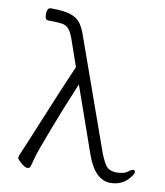

<svg xmlns="http://www.w3.org/2000/svg" viewBox="-81 -776 729 846"><g transform="rotate(10 284.0 -353.0)"><path d="M470 3Q399 3 361 -107L258 -400L253 -388Q212 -291 170.5 -182.5Q129 -74 123 -50Q112 -5 108 -2Q96 8 74 -10Q52 -28 51 -35Q50 -42 58 -58.5Q66 -75 126.5 -222.5Q187 -370 232 -473L192 -588Q181 -620 169 -634Q157 -648 138 -651Q119 -654 89 -654H78Q63 -654 62 -670Q58 -709 79 -709Q137 -709 167 -699Q197 -689 212.5 -667.5Q228 -646 240 -609L414 -120Q430 -80 442.5 -64.5Q455 -49 483 -47H489Q521 -47 536.5 -59Q552 -71 559.5 -71Q567 -71 568 -63Q569 -55 556 -39Q524 3 470 3ZM61 -674V-675Z"/></g></svg>

Font: LXGW WenKai TC Light
Style: Regular
Weight: 300
Designer: LXGW / Fontworks Inc.
Foundry: LXGW / Fontworks Inc.
Version: Version 1.330